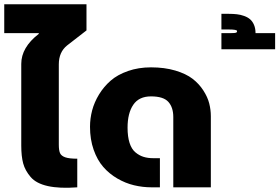

<svg xmlns="http://www.w3.org/2000/svg" viewBox="-63 -882 1315 904"><path d="M213.9 -579.1V-201.2Q213.9 -173.8 219.7 -160.9Q225.6 -147.9 244.1 -141.4Q262.7 -134.8 300.8 -134.8V0Q217.3 6.3 162.4 -5.9Q107.4 -18.1 81.3 -48.6Q55.2 -79.1 46.1 -112.8Q37.1 -146.5 37.1 -196.8V-581.1Q37.1 -658.7 119.1 -722.2L120.1 -726.1H-43V-861.8H344.2V-738.8L252.9 -668Q213.9 -636.7 213.9 -579.1Z M647.9 -564.9Q711.9 -564.9 762.5 -549.8Q813 -534.7 843.5 -511.2Q874 -487.8 894.3 -456.3Q914.6 -424.8 922.1 -395Q929.7 -365.2 929.7 -335V0H752.9V-331.1Q752.9 -376.5 729.7 -402.3Q706.5 -428.2 647.9 -428.2Q591.3 -428.2 564.5 -388.7Q537.6 -349.1 537.6 -280.8Q537.6 -238.3 547.1 -209Q556.6 -179.7 574.5 -164.8Q592.3 -149.9 612.5 -143.6Q632.8 -137.2 658.7 -137.2H689.9V0H650.9Q608.4 0 567.9 -9.8Q527.3 -19.5 489.5 -41.5Q451.7 -63.5 423.3 -95.9Q395 -128.4 377.9 -177Q360.8 -225.6 360.8 -285.2Q360.8 -323.7 370.8 -362.1Q380.9 -400.4 403.3 -437.3Q425.8 -474.1 458 -502.2Q490.2 -530.3 539.6 -547.6Q588.9 -564.9 647.9 -564.9Z M1140.1 -726.1H1232.4V-649.9H979.5V-726.1H1025.4Q1043.5 -726.1 1048.3 -728Q1053.2 -730 1053.2 -735.8Q1053.2 -743.2 1014.2 -743.2H979.5V-816.9H1014.2Q1035.2 -816.9 1052.2 -814.9Q1069.3 -813 1086.4 -806.9Q1103.5 -800.8 1114.7 -791Q1126 -781.2 1133.1 -764.6Q1140.1 -748 1140.1 -726.1Z"/></svg>

Font: LT Superior Black
Style: Regular
Weight: 900
Designer: Daniel Lyons
Foundry: LyonsType
Version: Version 2.005